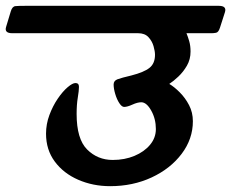

<svg xmlns="http://www.w3.org/2000/svg" viewBox="-86 -626 794 659"><path d="M-65 -534 -49 -587Q-44 -604 -33 -605Q-22 -606 0 -606H665Q693 -606 686 -584L669 -531Q664 -515 655.5 -513.5Q647 -512 641 -512H554Q559 -500 563.5 -484.5Q568 -469 568 -449Q568 -422 555.5 -400.5Q543 -379 526 -363Q509 -347 495 -338Q512 -328 531 -309Q550 -290 563 -265Q576 -240 576 -210Q576 -149 537.5 -98Q499 -47 434.5 -17Q370 13 292 13Q233 13 182.5 -9Q132 -31 102 -71.5Q72 -112 72 -167Q72 -200 83.5 -231Q95 -262 112 -287Q129 -312 146 -326.5Q163 -341 173 -341Q185 -341 185 -328Q185 -315 181 -291Q177 -267 177 -235Q177 -149 213 -113Q249 -77 301 -77Q342 -77 375.5 -91Q409 -105 429 -129Q449 -153 449 -183Q449 -218 433 -246.5Q417 -275 399 -275Q386 -275 368.5 -267Q351 -259 340 -259Q332 -259 323.5 -272Q315 -285 309.5 -303.5Q304 -322 304 -336Q304 -349 317.5 -354Q331 -359 365 -367Q408 -378 427 -393Q446 -408 446 -438Q446 -450 441 -467.5Q436 -485 423.5 -498.5Q411 -512 388 -512H-44Q-72 -512 -65 -534Z"/></svg>

Font: Alkatra
Style: Regular
Weight: 400
Designer: Suman Bhandary
Version: Version 1.100;gftools[0.9.22]